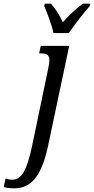

<svg xmlns="http://www.w3.org/2000/svg" viewBox="-142 -786 512 1046"><path d="M149 -606H233C266 -655 314 -715 347 -753L350 -766H309C276 -742 232 -701 200 -665C184 -701 158 -741 136 -766H102L99 -753C115 -715 139 -655 149 -606ZM-63 240C21 239 83 184 120 8L235 -536H80L71 -495H82C110 -495 127 -488 127 -458C127 -447 126 -439 121 -414L33 8C5 141 -24 193 -75 193C-88 193 -103 190 -112 187L-122 233C-103 238 -84 240 -63 240Z"/></svg>

Font: Noto Serif ExtraCondensed
Style: Italic
Weight: 400
Width: 2
Italic angle: -12°
Designer: Monotype Design Team
Foundry: Monotype Imaging Inc.
Version: Version 2.014